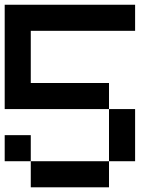

<svg xmlns="http://www.w3.org/2000/svg" viewBox="-20 -798 707 818"><path d="M555.6 -111.1H444.4V-333.3H555.6ZM444.4 0H111.1V-111.1H444.4ZM111.1 -111.1H0V-222.2H111.1ZM111.1 -444.4H444.4V-333.3H0V-777.8H555.6V-666.7H111.1Z"/></svg>

Font: Pixeloid Sans
Style: Regular
Weight: 400
Designer: GGBotNet
Foundry: GGBotNet
Version: 0.5